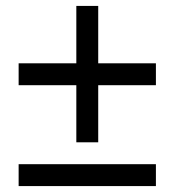

<svg xmlns="http://www.w3.org/2000/svg" viewBox="-20 -629 590 649"><path d="M312 -415H507V-341H312V-148H238V-341H43V-415H238V-609H312ZM43 0V-74H507V0Z"/></svg>

Font: EauTest Semibold
Style: Regular
Weight: 600
Designer: Christian Thalmann (Catharsis Fonts)
Version: Version 0.001;PS 000.001;hotconv 1.0.88;makeotf.lib2.5.64775